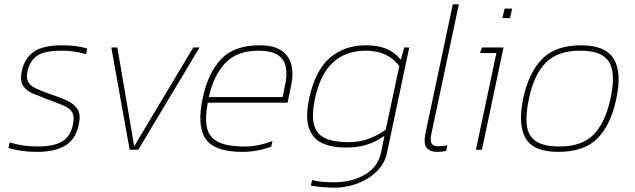

<svg xmlns="http://www.w3.org/2000/svg" viewBox="-20 -694 2944 890"><path d="M151 10Q113 10 79 5Q45 0 19 -8L25 -34Q85 -15 154 -15Q230 -15 268.5 -38.5Q307 -62 318 -116Q326 -154 315 -173Q304 -192 275 -204.5Q246 -217 199 -234Q163 -248 132.5 -260.5Q102 -273 87 -296.5Q72 -320 81 -365Q94 -424 136.5 -454Q179 -484 268 -484Q338 -484 384 -469L379 -443Q325 -459 267 -459Q186 -459 152.5 -436Q119 -413 108 -366Q101 -334 110 -315.5Q119 -297 144.5 -285Q170 -273 212 -258Q261 -242 294 -226Q327 -210 341 -185Q355 -160 345 -116Q330 -46 281 -18Q232 10 151 10Z M581 0 496 -474H524L602 -16L876 -474H905L621 0Z M1104 10Q974 10 933 -50.5Q892 -111 920 -241Q944 -355 1004.5 -419.5Q1065 -484 1183 -484Q1250 -484 1285.5 -459Q1321 -434 1331 -392Q1341 -350 1330 -300L1313 -218H943Q930 -149 939 -104Q948 -59 989.5 -37Q1031 -15 1115 -15Q1175 -15 1243 -40L1237 -14Q1171 10 1104 10ZM948 -244H1290L1301 -296Q1312 -346 1305 -382.5Q1298 -419 1268 -439Q1238 -459 1178 -459Q1078 -459 1024 -401.5Q970 -344 948 -244Z M1529 176Q1504 176 1471 173Q1438 170 1421 166L1427 140Q1447 147 1477.5 149Q1508 151 1527 151Q1611 151 1671.5 115.5Q1732 80 1746 14L1762 -64Q1721 -36 1680 -23Q1639 -10 1582 -10Q1518 -10 1473.5 -30.5Q1429 -51 1412 -101Q1395 -151 1413 -237Q1441 -367 1508.5 -425.5Q1576 -484 1676 -484Q1732 -484 1771 -468Q1810 -452 1838 -417L1854 -474H1877L1774 14Q1763 65 1726 101Q1689 137 1637 156.5Q1585 176 1529 176ZM1594 -35Q1647 -35 1689 -50.5Q1731 -66 1768 -93L1831 -388Q1777 -459 1676 -459Q1487 -459 1440 -237Q1424 -160 1435.5 -116Q1447 -72 1487 -53.5Q1527 -35 1594 -35Z M2006 10Q1973 10 1957.5 -9Q1942 -28 1953 -80L2079 -674H2107L1980 -76Q1973 -42 1980.5 -29Q1988 -16 2010 -16Q2021 -16 2032 -17Q2043 -18 2054 -21L2048 5Q2038 8 2025.5 9Q2013 10 2006 10Z M2309 -610 2319 -654H2354L2344 -610ZM2186 0 2281 -448H2205L2214 -474H2314L2214 0Z M2568 10Q2453 10 2416.5 -53Q2380 -116 2405 -237Q2431 -358 2493.5 -421Q2556 -484 2673 -484Q2787 -484 2825 -421Q2863 -358 2837 -237Q2812 -116 2750 -53Q2688 10 2568 10ZM2574 -15Q2678 -15 2732 -70.5Q2786 -126 2810 -237Q2826 -311 2819 -360.5Q2812 -410 2776.5 -434.5Q2741 -459 2668 -459Q2565 -459 2510 -403.5Q2455 -348 2432 -237Q2416 -163 2422 -113.5Q2428 -64 2464 -39.5Q2500 -15 2574 -15Z"/></svg>

Font: Kanit Thin
Style: Italic
Weight: 250
Italic angle: -12°
Designer: Katatrad Team
Foundry: CadsonDemak
Version: Version 2.000; ttfautohint (v1.8.3)